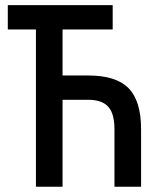

<svg xmlns="http://www.w3.org/2000/svg" viewBox="-20 -713 626 733"><path d="M417 0V-219.7Q417 -278.8 393.3 -305.4Q369.6 -332 317.4 -332H210V-424.8H317.4Q423.3 -424.8 470.9 -376.2Q518.6 -327.6 518.6 -219.7V0ZM117.2 0V-693.4H218.8V0ZM9.8 -600.6V-693.4H410.2V-600.6Z"/></svg>

Font: Cascadia Mono
Style: Regular
Weight: 400
Monospace: yes
Designer: Aaron Bell
Foundry: Saja Typeworks
Version: Version 2404.023